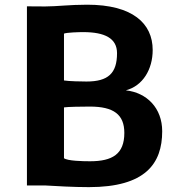

<svg xmlns="http://www.w3.org/2000/svg" viewBox="-20 -770 734 797"><path d="M91.8 0H170.4C209 2.4 285.2 6.8 349.1 6.8C583.5 6.8 653.3 -90.8 653.3 -225.1C653.3 -321.3 589.8 -385.3 502.4 -395C572.8 -413.6 613.8 -481.9 613.8 -562.5C613.8 -672.9 530.3 -750.5 341.8 -750.5C267.1 -750.5 216.8 -743.2 167 -743.2L91.8 -743.7ZM245.6 -436V-630.4C256.8 -635.3 308.1 -636.7 325.2 -636.7C414.6 -636.7 465.8 -611.3 465.8 -549.3C465.8 -465.3 428.7 -431.6 338.9 -431.6C318.8 -431.6 265.6 -432.6 245.6 -436ZM245.6 -113.3V-324.2C259.8 -326.7 321.3 -327.6 353 -327.6C452.1 -327.6 496.1 -294.4 496.1 -218.3C496.1 -130.4 446.8 -100.6 353.5 -100.6C321.8 -100.6 259.8 -102.1 245.6 -113.3Z"/></svg>

Font: Merriweather Sans
Style: Bold
Weight: 700
Designer: Eben Sorkin ( eben@eyebytes.com )
Foundry: Eben Sorkin
Version: Version 1.003